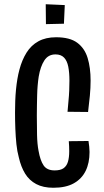

<svg xmlns="http://www.w3.org/2000/svg" viewBox="-20 -880 491 907"><path d="M232 7Q184 7 151 -10.5Q118 -28 98.5 -60Q79 -92 69 -136Q61 -165 57.5 -199Q54 -233 52.5 -271Q51 -309 51 -349Q51 -376 52 -403Q53 -430 55.5 -456Q58 -482 62 -506Q66 -530 72 -552Q84 -597 105.5 -631.5Q127 -666 161.5 -685Q196 -704 245 -704Q310 -704 345 -678Q380 -652 394 -606Q408 -560 408 -499Q408 -465 404.5 -427.5Q401 -390 396 -351L299 -352Q301 -378 303.5 -403Q306 -428 307 -452.5Q308 -477 308 -499Q308 -537 302.5 -565Q297 -593 282.5 -608Q268 -623 242 -623Q208 -623 189.5 -594.5Q171 -566 163 -519Q160 -500 158 -477Q156 -454 155.5 -430.5Q155 -407 154.5 -382.5Q154 -358 154 -334Q154 -285 155 -242Q156 -199 162 -168Q170 -122 186 -98.5Q202 -75 238 -75Q266 -75 280.5 -85.5Q295 -96 301 -116Q307 -136 307 -166Q307 -176 306.5 -188.5Q306 -201 305 -213L398 -214Q400 -201 401.5 -187.5Q403 -174 403 -162Q403 -110 384.5 -72.5Q366 -35 328.5 -14Q291 7 232 7ZM197 -766 196 -860 286 -856 282 -768Z"/></svg>

Font: Truculenta SemiBold
Style: Regular
Weight: 600
Version: Version 1.002